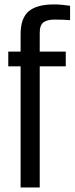

<svg xmlns="http://www.w3.org/2000/svg" viewBox="-20 -828 330 848"><path d="M71 0V-535H16.5V-600H71V-675Q70.5 -746.5 106 -777.5Q141.5 -808.5 219.5 -808.5Q235 -808.5 254.2 -806.8Q273.5 -805 289.5 -802.5V-739Q274.5 -740 257.2 -740.8Q240 -741.5 221 -741.5Q187.5 -741.5 171.2 -728.8Q155 -716 155.5 -681V-600H270.5V-535H155.5V0Z"/></svg>

Font: Big Shoulders
Style: Regular
Weight: 400
Designer: Patric King
Foundry: XO Type Co
Version: Version 2.002